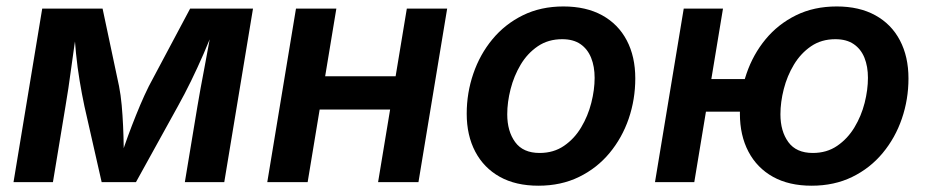

<svg xmlns="http://www.w3.org/2000/svg" viewBox="-20 -573 2918 604"><path d="M22.5 0 112.8 -545.9H302.7L354.5 -301.8Q359.9 -274.4 362.8 -242.4Q365.7 -210.4 367.2 -177.2Q368.7 -144 369.1 -113.3Q369.6 -82.5 369.6 -56.6H352.1Q360.8 -83 371.6 -114Q382.3 -145 395 -178Q407.7 -210.9 421.1 -242.7Q434.6 -274.4 448.2 -301.8L578.1 -545.9H775.9L685.5 0H561.5L601.1 -238.8Q605 -262.7 610.8 -294.2Q616.7 -325.7 623.3 -360.8Q629.9 -396 636.2 -430.7Q642.6 -465.3 647.9 -495.1H657.7Q639.6 -447.8 620.4 -403.6Q601.1 -359.4 581.1 -318.4Q561 -277.3 539.6 -238.8L407.7 0H299.8L245.6 -238.8Q237.3 -277.8 230.5 -319.1Q223.6 -360.4 219.2 -404.3Q214.8 -448.2 212.4 -495.1H223.6Q218.8 -463.9 213.9 -429.4Q209 -395 204.3 -360.8Q199.7 -326.7 195.1 -295.4Q190.4 -264.2 186 -238.8L146.5 0Z M1258.3 -333 1241.2 -228.5H951.2L968.3 -333ZM1038.1 -545.9 947.8 0H820.8L911.1 -545.9ZM1386.7 -545.9 1296.4 0H1169.4L1259.8 -545.9Z M1673.8 11.2Q1602.5 11.2 1552.2 -16.8Q1502 -44.9 1475.1 -95.9Q1448.2 -147 1448.2 -215.3Q1448.2 -280.8 1469 -341.3Q1489.7 -401.9 1529.1 -449.5Q1568.4 -497.1 1624.8 -524.9Q1681.2 -552.7 1752.4 -552.7Q1823.7 -552.7 1874.3 -524.9Q1924.8 -497.1 1951.7 -446Q1978.5 -395 1978.5 -326.2Q1978.5 -260.3 1957.8 -199.7Q1937 -139.2 1897.5 -91.6Q1857.9 -43.9 1801.5 -16.4Q1745.1 11.2 1673.8 11.2ZM1677.7 -91.8Q1721.7 -91.8 1754.4 -114.3Q1787.1 -136.7 1808.3 -172.4Q1829.6 -208 1840.1 -249.3Q1850.6 -290.5 1850.6 -328.1Q1850.6 -363.8 1839.6 -391.1Q1828.6 -418.5 1806.2 -434.1Q1783.7 -449.7 1748.5 -449.7Q1704.6 -449.7 1671.9 -427.5Q1639.2 -405.3 1617.9 -369.6Q1596.7 -334 1586.2 -292.7Q1575.7 -251.5 1575.7 -213.4Q1575.7 -160.2 1600.6 -126Q1625.5 -91.8 1677.7 -91.8Z M2040.5 0 2130.9 -545.9H2254.4L2164.1 0ZM2167.5 -221.7 2184.6 -324.2H2365.7L2348.6 -221.7ZM2533.2 11.2Q2461.9 11.2 2411.6 -16.8Q2361.3 -44.9 2334.5 -95.9Q2307.6 -147 2307.6 -215.3Q2307.6 -280.8 2328.4 -341.3Q2349.1 -401.9 2388.4 -449.5Q2427.7 -497.1 2484.1 -524.9Q2540.5 -552.7 2612.3 -552.7Q2683.1 -552.7 2733.6 -524.9Q2784.2 -497.1 2811 -446Q2837.9 -395 2837.9 -326.2Q2837.9 -260.3 2817.1 -199.7Q2796.4 -139.2 2756.8 -91.6Q2717.3 -43.9 2660.9 -16.4Q2604.5 11.2 2533.2 11.2ZM2537.1 -91.8Q2581.1 -91.8 2613.8 -114.3Q2646.5 -136.7 2668 -172.4Q2689.5 -208 2700 -249.3Q2710.4 -290.5 2710.4 -328.1Q2710.4 -363.8 2699.5 -391.1Q2688.5 -418.5 2665.8 -434.1Q2643.1 -449.7 2607.9 -449.7Q2564 -449.7 2531.5 -427.5Q2499 -405.3 2477.5 -369.6Q2456.1 -334 2445.6 -292.7Q2435.1 -251.5 2435.1 -213.4Q2435.1 -160.2 2460 -126Q2484.9 -91.8 2537.1 -91.8Z"/></svg>

Font: Inter SemiBold
Style: Italic
Weight: 600
Italic angle: -9.3988°
Designer: Rasmus Andersson
Foundry: rsms
Version: Version 4.001;git-66647c0bb